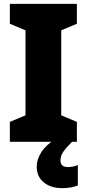

<svg xmlns="http://www.w3.org/2000/svg" viewBox="-20 -827 448 994"><path d="M378 -93H31V-196L112 -230V-670L31 -704V-807H378V-704L297 -670V-230L378 -196ZM293 3Q293 38 332 38Q345 38 359.5 35Q374 32 383 27V133Q369 139 348.5 143Q328 147 302 147Q243 147 206.5 117Q170 87 170 35Q170 1 192 -36Q214 -73 275 -115L353 -93Q320 -60 306.5 -39.5Q293 -19 293 3Z"/></svg>

Font: Noto Sans Telugu UI SemiCondensed Black
Style: Regular
Weight: 900
Width: 4
Designer: Jelle Bosma - Monotype Design Team
Foundry: Monotype Imaging Inc.
Version: Version 2.005; ttfautohint (v1.8.4.7-5d5b)